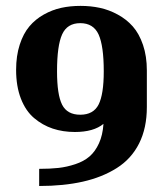

<svg xmlns="http://www.w3.org/2000/svg" viewBox="-20 -616 548 646"><path d="M251 -596.2Q285.2 -596.2 315.9 -589.6Q346.7 -583 376 -567.1Q405.3 -551.3 426.8 -527.1Q448.2 -502.9 461.2 -464.8Q474.1 -426.8 474.1 -378.9V-255.9Q474.1 -185.1 448 -133.3Q421.9 -81.5 372.8 -50.5Q323.7 -19.5 259 -4.9Q194.3 9.8 111.8 9.8V-47.9Q148.4 -47.9 176.8 -51Q205.1 -54.2 233.6 -63.7Q262.2 -73.2 281.2 -89.6Q300.3 -106 313 -133.8Q325.7 -161.6 328.1 -199.2Q294.9 -171.9 231.9 -171.9Q191.9 -171.9 157.5 -183.3Q123 -194.8 94.7 -218.8Q66.4 -242.7 50.3 -284.2Q34.2 -325.7 34.2 -380.9Q34.2 -428.2 46.4 -465.8Q58.6 -503.4 78.9 -527.3Q99.1 -551.3 127.4 -567.1Q155.8 -583 186 -589.6Q216.3 -596.2 251 -596.2ZM250 -538.1Q206.1 -538.1 189 -500.2Q171.9 -462.4 171.9 -376Q171.9 -297.4 189 -263.7Q206.1 -230 250 -230Q294.4 -230 311.8 -264.4Q329.1 -298.8 329.1 -376Q329.1 -461.4 311.8 -499.8Q294.4 -538.1 250 -538.1Z"/></svg>

Font: Wesal
Style: Regular
Weight: 700
Designer: Ahmed zaza
Foundry: Ahmed zaza
Version: Version 2.01